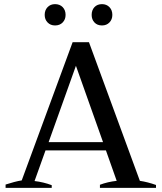

<svg xmlns="http://www.w3.org/2000/svg" viewBox="-20 -908 781 928"><path d="M196 -836Q196 -859 210 -873.5Q224 -888 246 -888Q269 -888 283 -873.5Q297 -859 297 -836Q297 -814 283 -799.5Q269 -785 246 -785Q224 -785 210 -799.5Q196 -814 196 -836ZM423 -836Q423 -859 436.5 -873.5Q450 -888 473 -888Q495 -888 509 -873.5Q523 -859 523 -836Q523 -814 509 -799.5Q495 -785 473 -785Q450 -785 436.5 -799.5Q423 -814 423 -836ZM734 -14V0H463V-15Q500 -29 544 -34L492 -181H200L147 -33Q190 -28 230 -13V0H7V-16Q25 -22 47.5 -28Q70 -34 85 -36L331 -704H410L656 -34Q695 -28 734 -14ZM478 -221 347 -590 215 -221Z"/></svg>

Font: Trirong Medium
Style: Regular
Weight: 500
Designer: Katatrad Team
Foundry: CadsonDemak
Version: Version 1.001